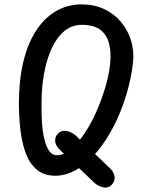

<svg xmlns="http://www.w3.org/2000/svg" viewBox="-20 -794 675 873"><path d="M488 46Q474 62 451 58Q428 54 409 37L253 -112Q233 -131 231 -150Q229 -169 241 -184Q255 -201 278 -199Q301 -197 323 -179L482 -27Q499 -10 501 10Q503 30 488 46ZM231 5Q182 5 149.5 -21Q117 -47 99 -92.5Q81 -138 73.5 -198Q66 -258 66 -326Q66 -428 85.5 -510.5Q105 -593 142.5 -652Q180 -711 233 -742.5Q286 -774 352 -774Q408 -774 453 -753Q498 -732 529.5 -695Q561 -658 575.5 -611Q590 -564 585 -512Q577 -438 554.5 -363.5Q532 -289 498.5 -223Q465 -157 422.5 -105.5Q380 -54 331 -24.5Q282 5 231 5ZM238 -88Q269 -88 301 -114.5Q333 -141 363 -185.5Q393 -230 417.5 -285Q442 -340 459 -397.5Q476 -455 481 -506Q486 -558 475.5 -597.5Q465 -637 435.5 -659Q406 -681 352 -681Q307 -681 273 -653Q239 -625 216 -576Q193 -527 181 -463Q169 -399 169 -328Q168 -284 170.5 -241.5Q173 -199 181 -164Q189 -129 203 -108.5Q217 -88 238 -88Z"/></svg>

Font: Edu NSW ACT Foundation SemiBold
Style: Regular
Weight: 600
Version: Version 1.003